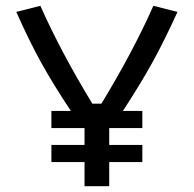

<svg xmlns="http://www.w3.org/2000/svg" viewBox="-20 -641 667 661"><path d="M271 -83H157V-142H271V-200H157V-259H224Q163 -351 122 -425Q81 -499 36 -600L119 -621Q189 -463 298 -284H329Q438 -463 508 -621L591 -600Q546 -501 505.5 -427.5Q465 -354 403 -259H470V-200H356V-142H470V-83H356V0H271Z"/></svg>

Font: Athiti Medium
Style: Regular
Weight: 500
Designer: CadsonDemak Team
Foundry: CadsonDemak
Version: Version 1.032